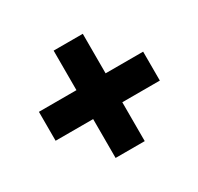

<svg xmlns="http://www.w3.org/2000/svg" viewBox="-112 -730 777 753"><g transform="rotate(-30 277.0 -354.0)"><path d="M343 -418V-597H211V-418H41V-287H211V-111H343V-287H513V-418Z"/></g></svg>

Font: Noto Sans Khmer SemiCondensed Black
Style: Regular
Weight: 900
Width: 4
Designer: Danh Hong and the Monotype Design Team
Foundry: Monotype Imaging Inc.
Version: Version 2.004